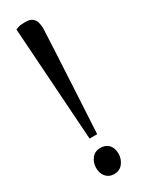

<svg xmlns="http://www.w3.org/2000/svg" viewBox="-185 -706 565 743"><g transform="rotate(-30 98.0 -334.0)"><path d="M71 -160 37 -667Q41 -669 50.5 -672Q60 -675 81 -675Q101 -675 111.5 -667Q122 -659 125.5 -646Q129 -633 129 -618Q129 -616 128.5 -607.5Q128 -599 127 -575.5Q126 -552 123.5 -503Q121 -454 116.5 -371Q112 -288 105 -160ZM85 7Q63 7 49.5 -8.5Q36 -24 36 -49Q36 -72 50 -90Q64 -108 89 -108Q112 -108 125.5 -93.5Q139 -79 139 -53Q139 -31 125 -12Q111 7 85 7Z"/></g></svg>

Font: Faustina Light
Style: Regular
Weight: 300
Designer: Alfonso Garcia
Foundry: http://www.omnibus-type.com
Version: Version 1.200